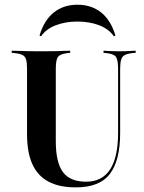

<svg xmlns="http://www.w3.org/2000/svg" viewBox="-20 -787 614 818"><path d="M95.2 -369.4V-492.7Q95.2 -518.5 91.5 -532.3Q87.9 -546 77 -552Q66.1 -558.1 45.2 -560.5L29.8 -562.1V-571Q41.9 -571 59.3 -570.2Q76.6 -569.4 98.8 -569Q121 -568.5 146 -568.5H156.5H166.9Q191.9 -568.5 212.9 -569Q233.9 -569.4 250.8 -570.2Q267.7 -571 279 -571V-562.1L265.3 -560.5Q235.5 -556.5 226.6 -544Q217.7 -531.5 217.7 -492.7V-369.4ZM303.2 11.3Q232.3 11.3 186.3 -13.3Q140.3 -37.9 117.7 -87.9Q95.2 -137.9 95.2 -215.3V-369.4H217.7V-185.5Q217.7 -95.2 248 -54Q278.2 -12.9 346.8 -12.9Q415.3 -12.9 449.2 -65.3Q483.1 -117.7 483.1 -221V-369.4H491.9V-220.2Q491.9 -104 448.4 -46.4Q404.8 11.3 303.2 11.3ZM483.1 -369.4V-492.7Q483.1 -531.5 474.2 -544.4Q465.3 -557.3 434.7 -560.5L421 -562.1V-571Q431.5 -570.2 448.8 -569.4Q466.1 -568.5 487.1 -568.5Q502.4 -568.5 515.7 -569Q529 -569.4 540.3 -570.2Q551.6 -571 558.1 -571V-562.1L541.9 -560.5Q521.8 -558.1 510.9 -552Q500 -546 496 -532.3Q491.9 -518.5 491.9 -492.7V-369.4ZM309.7 -766.9Q369.4 -766.9 410.9 -733.9Q452.4 -700.8 471.8 -635.5L465.3 -632.3Q443.5 -663.7 402.4 -679.4Q361.3 -695.2 309.7 -695.2Q258.9 -695.2 217.7 -679.4Q176.6 -663.7 154.8 -632.3L148.4 -635.5Q167.7 -700.8 209.3 -733.9Q250.8 -766.9 309.7 -766.9Z"/></svg>

Font: Playfair 144pt SemiCondensed
Style: Bold
Weight: 700
Width: 4
Designer: Claus Eggers Sørensen
Foundry: Claus Eggers Sørensen
Version: Version 2.203